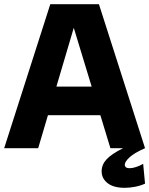

<svg xmlns="http://www.w3.org/2000/svg" viewBox="-20 -710 715 920"><path d="M509 0 299 -690H454L675 0ZM0 0 221 -690H367L163 0ZM153 -158V-295H521V-158ZM578 190Q524 190 495.5 167.5Q467 145 467 111Q467 79 490.5 53.5Q514 28 570 0H675Q623 23 600.5 44Q578 65 578 79Q578 96 601 96Q615 96 633 90Q651 84 666 75L675 170Q653 180 627 185Q601 190 578 190Z"/></svg>

Font: Radio Canada Big
Style: Bold
Weight: 700
Designer: Étienne Aubert Bonn
Foundry: Coppers and Brasses
Version: Version 1.001